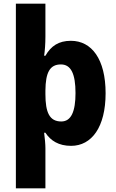

<svg xmlns="http://www.w3.org/2000/svg" viewBox="-20 -780 631 1040"><path d="M552 -275C552 -459 477 -559 364 -559C298 -559 256 -531 226 -478H219C223 -504 226 -543 226 -581V-760H66V240H226V23C226 2 223 -31 219 -61H226C254 -18 298 10 365 10C477 10 552 -92 552 -275ZM389 -276C389 -177 366 -122 312 -122C248 -122 226 -171 226 -270V-290C227 -386 249 -431 310 -431C365 -431 389 -379 389 -276Z"/></svg>

Font: Noto Sans Sinhala UI SemiCondensed ExtraBold
Style: Regular
Weight: 800
Width: 4
Designer: Jelle Bosma - Monotype Design Team
Foundry: Monotype Imaging Inc.
Version: Version 2.006